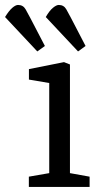

<svg xmlns="http://www.w3.org/2000/svg" viewBox="-88 -740 399 760"><path d="M59.6 -536.4 -68 -672.6Q-52.6 -697.6 -39.4 -709Q-26.1 -720.4 -16.5 -720.4Q3.5 -720.4 13.3 -703.2Q23 -686 31.9 -669L89.7 -558ZM220.9 -536.4 93.2 -672.6Q107.6 -697.6 121.4 -709Q135.2 -720.4 144.6 -720.4Q164.6 -720.4 174.4 -703.2Q184.1 -686 193 -669L250.7 -558ZM26.2 0V-40.7L106.9 -54.7V-411.4L26.5 -425V-466.4L165.3 -494.1L188.9 -484.8V-54.7L266.7 -40.7V0Z"/></svg>

Font: Faustina Light
Style: Regular
Weight: 300
Designer: Alfonso Garcia
Foundry: http://www.omnibus-type.com
Version: Version 1.200